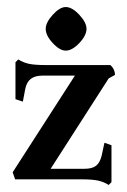

<svg xmlns="http://www.w3.org/2000/svg" viewBox="-20 -510 362 546"><path d="M220 -30Q242 -30 253 -38.5Q264 -47 269 -67L277 -104L297 -97V8L289 16Q275 7 258.5 3.5Q242 0 212 0H23L16 -20L193 -295H101Q80 -295 68 -286Q56 -277 52 -258L45 -221L24 -228V-333L32 -341Q46 -332 62.5 -328.5Q79 -325 110 -325H294Q307 -313 307 -297L289 -287L124 -30ZM167 -490Q185 -490 205.5 -468Q226 -446 226 -428Q226 -409 205.5 -387.5Q185 -366 167 -366Q150 -366 130 -387.5Q110 -409 110 -428Q110 -446 130 -468Q150 -490 167 -490Z"/></svg>

Font: Katibeh
Style: Regular
Weight: 400
Designer: Arabic design by Kourosh Beigpour, Latin design by Eduardo Tunni, engineering by Lasse Fister
Version: Version 1.0010g